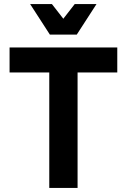

<svg xmlns="http://www.w3.org/2000/svg" viewBox="-20 -923 623 943"><path d="M27 -567V-690H556V-567H361V0H222V-567ZM454 -903 357 -753H225L128 -903H235L291 -831L347 -903Z"/></svg>

Font: Radio Canada SemiBold
Style: Regular
Weight: 600
Designer: Charles Daoud, Etienne Aubert Bonn, Alexandre Saumier Demers, Jacques Le Bailly
Foundry: Radio-Canada
Version: Version 2.104; ttfautohint (v1.8.4.7-5d5b);gftools[0.9.28.de